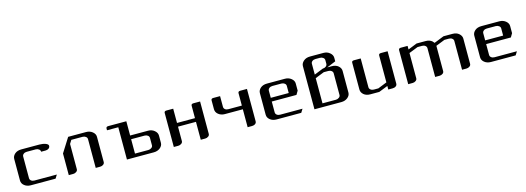

<svg xmlns="http://www.w3.org/2000/svg" viewBox="-6 -1026 4421 1613"><g transform="rotate(-15 2204.5 -219.0)"><path d="M47.9 -62V-250Q47.9 -274.9 69.8 -293.9Q91.3 -312 126 -312H282.2Q314 -312 336.9 -303.2Q359.9 -294.4 359.9 -280.8Q359.9 -267.6 349.1 -258.8Q337.4 -250 320.8 -250H282.2Q282.2 -263.2 270.5 -272Q258.8 -280.8 243.2 -280.8H165Q148.4 -280.8 137.2 -272Q126 -263.2 126 -250V-62Q126 -48.3 137.2 -39.6Q148.4 -30.8 165 -30.8H359.9L340.8 0H126Q92.8 0 70.3 -18.1Q47.9 -36.1 47.9 -62Z M455.6 0V-188L533.7 -312H689.9Q721.7 -312 744.6 -293.5Q767.6 -274.9 767.6 -250V-30.8Q767.6 -16.6 755.9 -8.8Q744.1 0 728.5 0H689.9V-250Q689.9 -263.2 678.2 -272Q666.5 -280.8 650.9 -280.8H552.7L533.7 -250V-30.8Q533.7 -17.1 521.5 -8.8Q509.8 0 494.6 0Z M863.3 -280.8V-295.9Q863.3 -312 882.3 -312H1039.6V-188H1195.3Q1228 -188 1250.5 -168.9Q1273.4 -149.9 1273.4 -125V-62Q1273.4 -36.6 1250.5 -18.1Q1228 0 1195.3 0H961.4V-280.8ZM1039.6 -30.8H1156.2Q1171.9 -30.8 1183.6 -40Q1195.3 -47.9 1195.3 -62V-125Q1195.3 -138.7 1184.1 -147Q1172.4 -155.8 1156.2 -155.8H1039.6Z M1369.1 0V-295.9Q1369.1 -312 1388.2 -312H1447.3V-188H1603.5V-295.9Q1603.5 -312 1623 -312H1681.2V-30.8Q1681.2 -16.6 1669.4 -8.8Q1657.7 0 1642.1 0H1603.5V-155.8H1447.3V-30.8Q1447.3 -17.1 1435.1 -8.8Q1423.3 0 1408.2 0Z M1776.9 -219.2V-295.9Q1776.9 -312 1795.9 -312H1855V-219.2Q1855 -205.1 1866.2 -196.3Q1876.5 -188 1894 -188H2011.2V-295.9Q2011.2 -312 2030.8 -312H2088.9V-30.8Q2088.9 -16.6 2078.1 -8.8Q2066.4 0 2049.8 0H2011.2V-155.8H1855Q1822.3 -155.8 1799.3 -174.3Q1776.9 -192.4 1776.9 -219.2Z M2184.6 -62V-250Q2184.6 -274.9 2206.5 -293.9Q2228 -312 2262.7 -312H2418.9Q2450.7 -312 2473.6 -293.5Q2496.6 -274.9 2496.6 -250V-188L2477.5 -155.8H2262.7V-62Q2262.7 -48.3 2273.9 -39.6Q2285.2 -30.8 2301.8 -30.8H2496.6L2477.5 0H2262.7Q2229.5 0 2207 -18.1Q2184.6 -36.1 2184.6 -62ZM2262.7 -188H2418.9V-250Q2418.9 -263.2 2407.2 -272Q2395.5 -280.8 2379.9 -280.8H2301.8Q2285.2 -280.8 2273.9 -272Q2262.7 -263.2 2262.7 -250Z M2592.3 0V-375Q2592.3 -399.9 2614.3 -418.9Q2636.2 -438 2670.4 -438H2787.6Q2819.8 -438 2842.3 -418.9Q2865.2 -399.9 2865.2 -375V-344.2L2787.6 -312H2826.7Q2860.8 -312 2882.3 -293.9Q2904.3 -274.9 2904.3 -250V-62Q2904.3 -36.6 2881.3 -18.1Q2858.9 0 2826.7 0ZM2670.4 -30.8H2787.6Q2802.7 -30.8 2814.5 -40Q2826.7 -48.3 2826.7 -62V-250Q2826.7 -263.2 2815.4 -272Q2804.2 -280.8 2787.6 -280.8H2748.5L2670.4 -250ZM2670.4 -280.8 2748.5 -312Q2764.2 -312 2775.4 -320.8Q2787.6 -330.1 2787.6 -344.2V-375Q2787.6 -388.2 2775.9 -397Q2764.2 -405.8 2748.5 -405.8H2709.5Q2692.9 -405.8 2681.6 -397Q2670.4 -388.2 2670.4 -375Z M3000 -62V-295.9Q3000 -312 3019 -312H3078.1V-62Q3078.1 -48.8 3089.4 -40Q3101.1 -30.8 3117.2 -30.8H3156.2L3234.4 -62V-295.9Q3234.4 -312 3253.9 -312H3312V-30.8Q3312 -16.6 3301.3 -8.8Q3289.6 0 3272.9 0H3234.4V-30.8L3156.2 0H3078.1Q3043.5 0 3022 -18.1Q3000 -37.1 3000 -62Z M3407.7 0V-295.9Q3407.7 -312 3426.8 -312H3485.8V-280.8L3564 -312H3642.1Q3676.3 -312 3697.8 -293.9Q3707 -285.2 3711.9 -277.8L3797.9 -312H3876Q3910.6 -312 3931.6 -293.9Q3954.1 -274.4 3954.1 -250V-30.8Q3954.1 -17.1 3941.9 -8.8Q3930.2 0 3914.1 0H3876V-250Q3876 -263.2 3864.7 -272Q3854 -280.8 3836.9 -280.8H3797.9L3719.7 -250V-30.8Q3719.7 -16.6 3708 -8.8Q3696.3 0 3680.7 0H3642.1V-250Q3642.1 -263.2 3630.9 -272Q3619.6 -280.8 3603 -280.8H3564L3485.8 -250V-30.8Q3485.8 -17.1 3473.6 -8.8Q3461.9 0 3446.8 0Z M4049.3 -62V-250Q4049.3 -274.9 4071.3 -293.9Q4092.8 -312 4127.4 -312H4283.7Q4315.4 -312 4338.4 -293.5Q4361.3 -274.9 4361.3 -250V-188L4342.3 -155.8H4127.4V-62Q4127.4 -48.3 4138.7 -39.6Q4149.9 -30.8 4166.5 -30.8H4361.3L4342.3 0H4127.4Q4094.2 0 4071.8 -18.1Q4049.3 -36.1 4049.3 -62ZM4127.4 -188H4283.7V-250Q4283.7 -263.2 4272 -272Q4260.3 -280.8 4244.6 -280.8H4166.5Q4149.9 -280.8 4138.7 -272Q4127.4 -263.2 4127.4 -250Z"/></g></svg>

Font: Hhenum
Style: Regular
Weight: 400
Designer: T. Christopher White
Version: Version 1.0